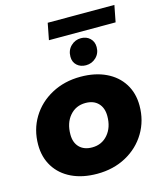

<svg xmlns="http://www.w3.org/2000/svg" viewBox="-130 -992 926 1096"><g transform="rotate(-15 332.5 -444.0)"><path d="M24 -238Q24 -327 67 -398Q110 -469 186 -510Q262 -551 357 -551Q443 -551 507 -520.5Q571 -490 606 -434.5Q641 -379 641 -305Q641 -216 598 -144.5Q555 -73 479.5 -32Q404 9 308 9Q222 9 158 -21.5Q94 -52 59 -108Q24 -164 24 -238ZM448 -295Q448 -343 421 -371Q394 -399 346 -399Q289 -399 253 -357Q217 -315 217 -247Q217 -199 244 -171.5Q271 -144 319 -144Q376 -144 412 -186Q448 -228 448 -295ZM332 -676Q332 -714 357 -738.5Q382 -763 417 -763Q449 -763 470 -743Q491 -723 491 -691Q491 -654 466 -630Q441 -606 406 -606Q374 -606 353 -625Q332 -644 332 -676ZM257 -897H651L632 -799H238Z"/></g></svg>

Font: Montserrat Alternates ExtraBold
Style: Italic
Weight: 800
Italic angle: -11.3°
Designer: Julieta Ulanovsky
Foundry: Julieta Ulanovsky
Version: Version 7.200